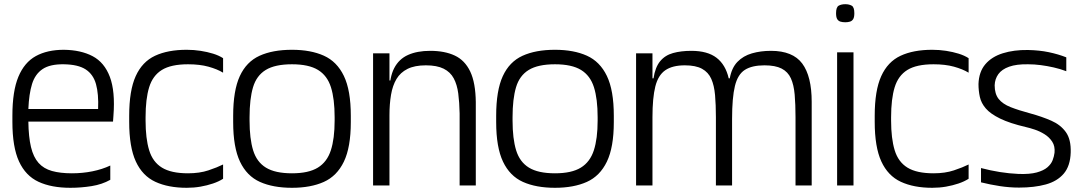

<svg xmlns="http://www.w3.org/2000/svg" viewBox="-20 -883 5142 914"><path d="M315 11Q225 11 163.5 -17.5Q102 -46 70.5 -114.5Q39 -183 39 -303V-332Q39 -449 67.5 -517.5Q96 -586 150.5 -616Q205 -646 284 -646Q365 -645 421 -615.5Q477 -586 503 -517Q529 -448 520 -332L518 -304H115Q116 -231 127.5 -183Q139 -135 163.5 -107.5Q188 -80 227.5 -69Q267 -58 322 -58Q373 -58 420 -67.5Q467 -77 505 -95V-27Q466 -5 416 3Q366 11 315 11ZM115 -364H447Q450 -436 437 -482.5Q424 -529 388 -552.5Q352 -576 284 -577Q218 -578 182.5 -554Q147 -530 132.5 -483Q118 -436 115 -364Z M1042 -537Q1014 -554 972.5 -565.5Q931 -577 875 -577Q794 -577 750.5 -550Q707 -523 690 -467.5Q673 -412 673 -325V-309Q673 -224 690 -168Q707 -112 751 -85Q795 -58 875 -58Q930 -58 972 -72Q1014 -86 1042 -100V-32Q1022 -19 994 -9.5Q966 0 934.5 5.5Q903 11 869 11Q781 11 719.5 -17.5Q658 -46 626.5 -114.5Q595 -183 595 -303V-332Q595 -452 626 -520.5Q657 -589 718 -617.5Q779 -646 869 -646Q903 -646 935 -641Q967 -636 994.5 -627.5Q1022 -619 1042 -606Z M1370 11Q1280 11 1217.5 -17Q1155 -45 1122.5 -113.5Q1090 -182 1090 -302V-332Q1090 -452 1121.5 -520.5Q1153 -589 1215.5 -617.5Q1278 -646 1370 -646Q1459 -646 1521.5 -618Q1584 -590 1617 -521.5Q1650 -453 1650 -332V-302Q1650 -182 1617 -113.5Q1584 -45 1521.5 -17Q1459 11 1370 11ZM1370 -58Q1449 -58 1493 -85Q1537 -112 1555 -167.5Q1573 -223 1573 -309V-325Q1573 -412 1555.5 -467.5Q1538 -523 1494 -550Q1450 -577 1370 -577Q1289 -577 1245 -550Q1201 -523 1184.5 -467.5Q1168 -412 1168 -325V-309Q1168 -223 1185 -167.5Q1202 -112 1246 -85Q1290 -58 1370 -58Z M1834 -334V-442Q1834 -515 1856.5 -558.5Q1879 -602 1922.5 -621.5Q1966 -641 2028 -641Q2097 -641 2145 -618.5Q2193 -596 2218.5 -542.5Q2244 -489 2245 -396L2168 -343Q2167 -396 2161.5 -438Q2156 -480 2140 -510Q2124 -540 2092 -556Q2060 -572 2007 -572Q1954 -572 1920 -555Q1886 -538 1867.5 -507Q1849 -476 1841.5 -432Q1834 -388 1834 -334ZM1756 0V-629H1834V-442V0ZM1836 -436 1801 -461V-500H1847ZM2168 0V-372L2245 -400V0Z M2622 11Q2532 11 2469.5 -17Q2407 -45 2374.5 -113.5Q2342 -182 2342 -302V-332Q2342 -452 2373.5 -520.5Q2405 -589 2467.5 -617.5Q2530 -646 2622 -646Q2711 -646 2773.5 -618Q2836 -590 2869 -521.5Q2902 -453 2902 -332V-302Q2902 -182 2869 -113.5Q2836 -45 2773.5 -17Q2711 11 2622 11ZM2622 -58Q2701 -58 2745 -85Q2789 -112 2807 -167.5Q2825 -223 2825 -309V-325Q2825 -412 2807.5 -467.5Q2790 -523 2746 -550Q2702 -577 2622 -577Q2541 -577 2497 -550Q2453 -523 2436.5 -467.5Q2420 -412 2420 -325V-309Q2420 -223 2437 -167.5Q2454 -112 2498 -85Q2542 -58 2622 -58Z M3008 0V-629H3086V-510H3091Q3099 -563 3122.5 -591.5Q3146 -620 3184 -630.5Q3222 -641 3271 -641Q3348 -641 3391 -608Q3434 -575 3449 -510H3454Q3463 -560 3490.5 -588.5Q3518 -617 3559.5 -629Q3601 -641 3650 -641Q3754 -641 3799 -580.5Q3844 -520 3844 -398V0H3767V-325Q3767 -386 3763 -432.5Q3759 -479 3745 -510Q3731 -541 3701 -556.5Q3671 -572 3619 -572Q3560 -572 3526 -550.5Q3492 -529 3478.5 -473.5Q3465 -418 3465 -317V0H3388V-325Q3388 -384 3384 -430Q3380 -476 3366 -507.5Q3352 -539 3322 -555.5Q3292 -572 3240 -572Q3181 -572 3147 -548.5Q3113 -525 3099.5 -471Q3086 -417 3086 -325V0Z M3965 0V-634H4043V0ZM4004 -777Q3991 -777 3981 -780Q3971 -783 3965.5 -792Q3960 -801 3960 -820Q3960 -849 3972.5 -856Q3985 -863 4004 -863Q4022 -863 4034.5 -856Q4047 -849 4047 -820Q4047 -801 4041.5 -792Q4036 -783 4026 -780Q4016 -777 4004 -777Z M4591 -537Q4563 -554 4521.5 -565.5Q4480 -577 4424 -577Q4343 -577 4299.5 -550Q4256 -523 4239 -467.5Q4222 -412 4222 -325V-309Q4222 -224 4239 -168Q4256 -112 4300 -85Q4344 -58 4424 -58Q4479 -58 4521 -72Q4563 -86 4591 -100V-32Q4571 -19 4543 -9.5Q4515 0 4483.5 5.5Q4452 11 4418 11Q4330 11 4268.5 -17.5Q4207 -46 4175.5 -114.5Q4144 -183 4144 -303V-332Q4144 -452 4175 -520.5Q4206 -589 4267 -617.5Q4328 -646 4418 -646Q4452 -646 4484 -641Q4516 -636 4543.5 -627.5Q4571 -619 4591 -606Z M4831 10Q4786 10 4740 3Q4694 -4 4650 -15V-83Q4696 -71 4740 -64Q4784 -57 4828 -55Q4882 -53 4915 -62Q4948 -71 4966 -86.5Q4984 -102 4991 -120.5Q4998 -139 5000 -156Q5003 -187 4989 -208.5Q4975 -230 4952.5 -244Q4930 -258 4906 -266Q4882 -274 4864 -278Q4787 -296 4741 -318.5Q4695 -341 4673 -366.5Q4651 -392 4644.5 -421.5Q4638 -451 4638 -483Q4640 -541 4670.5 -577Q4701 -613 4754 -629.5Q4807 -646 4873 -645Q4928 -644 4973 -634.5Q5018 -625 5056 -610V-544Q5027 -555 4996 -562Q4965 -569 4934.5 -573Q4904 -577 4874 -577Q4819 -578 4784 -565.5Q4749 -553 4732.5 -530Q4716 -507 4715 -477Q4715 -436 4734 -412Q4753 -388 4791 -373Q4829 -358 4885 -343Q4940 -328 4984.5 -308.5Q5029 -289 5054 -254Q5079 -219 5077 -157Q5075 -93 5044 -56.5Q5013 -20 4958.5 -5Q4904 10 4831 10Z"/></svg>

Font: Matangi Medium
Style: Regular
Weight: 500
Designer: Prashant Pant
Foundry: The Graphic Ant
Version: Version 3.002